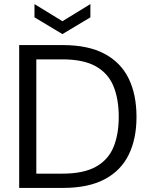

<svg xmlns="http://www.w3.org/2000/svg" viewBox="-20 -921 736 941"><path d="M74 0V-700H289Q412 -700 492 -657.5Q572 -615 610.5 -536.5Q649 -458 649 -348Q649 -240 610.5 -162Q572 -84 492 -42Q412 0 289 0ZM158 -70H287Q389 -70 449.5 -103.5Q510 -137 536 -199.5Q562 -262 562 -348Q562 -436 536 -499Q510 -562 449.5 -596Q389 -630 287 -630H158ZM286 -754 149 -836V-901L286 -817L423 -901V-836Z"/></svg>

Font: DM Sans 24pt
Style: Regular
Weight: 400
Designer: Colophon Foundry, Jonny Pinhorn
Foundry: Colophon Foundry
Version: Version 4.004;gftools[0.9.30]